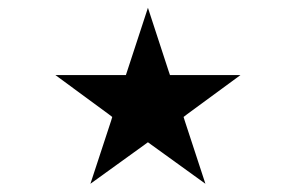

<svg xmlns="http://www.w3.org/2000/svg" viewBox="-20 -666 741 481"><path d="M252.9 -379.4 261.2 -373 258.3 -363.3 206.5 -205.6 341.8 -303.2 350.6 -309.6 359.4 -303.2 494.6 -205.6 442.9 -363.3 439.9 -373 448.2 -379.4 582.5 -478H416.5H405.8L402.3 -488.3L350.6 -646.5L298.8 -488.3L295.4 -478H284.7H118.7Z"/></svg>

Font: Shabnam Thin
Style: Regular
Weight: 100
Foundry: DejaVu fonts team - Redesigned by Saber Rastikerdar - Based on Vazir font
Version: Version 5.0.1